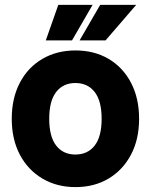

<svg xmlns="http://www.w3.org/2000/svg" viewBox="-20 -750 616 784"><path d="M288.1 14Q212 14 153 -21Q94 -56 61 -118.6Q28 -181.2 28 -265Q28 -349 61 -412Q94 -475 153 -509.5Q212 -544 288.1 -544Q365.2 -544 423.6 -509.5Q482 -475 515 -412Q548 -349 548 -265Q548 -181.2 515 -118.6Q482 -56 423.6 -21Q365.2 14 288.1 14ZM287.6 -119Q338 -119 366.5 -155.5Q395 -192 395 -265Q395 -338 366.5 -374.5Q338 -411 287.6 -411Q238 -411 209.5 -374.5Q181 -338 181 -265Q181 -192 209.5 -155.5Q238 -119 287.6 -119ZM305 -585 389 -730H536L411 -585ZM167 -585 218 -730H358L274 -585Z"/></svg>

Font: Radio Canada Big
Style: Regular
Weight: 400
Designer: Étienne Aubert Bonn
Foundry: Coppers and Brasses
Version: Version 1.001